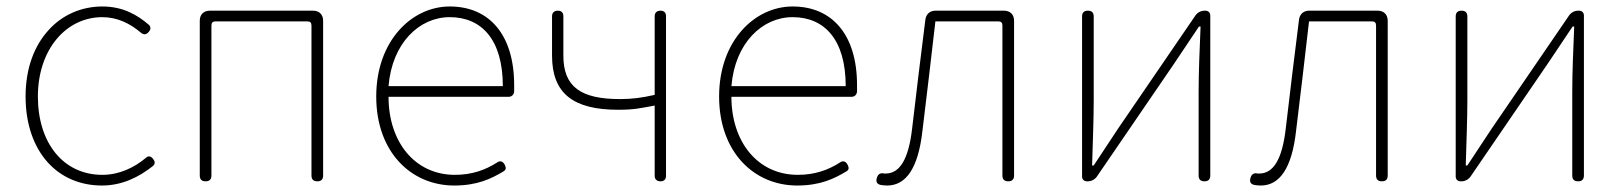

<svg xmlns="http://www.w3.org/2000/svg" viewBox="-20 -560 5017 593"><path d="M127 -59C169 -12 228 13 295 13C357 13 409 -13 452 -47C460 -54 459 -61 453 -69C446 -78 438 -80 430 -72C394 -42 348 -20 296 -20C176 -20 97 -118 97 -262C97 -407 184 -507 296 -507C343 -507 382 -487 414 -460C423 -452 431 -452 439 -461C446 -469 447 -477 439 -484C405 -513 361 -540 296 -540C233 -540 173 -515 130 -467C87 -420 59 -351 59 -262C59 -175 85 -106 127 -59Z M597 -263V-18C597 -6 603 0 615 0C627 0 633 -6 633 -18V-481C633 -490 637 -494 646 -494H929C938 -494 942 -490 942 -481V-18C942 -6 948 0 960 0C972 0 978 -6 978 -18V-496C978 -515 966 -527 947 -527H787H628C609 -527 597 -515 597 -496Z M1469 -261H1551C1560 -261 1567 -267 1568 -277C1568 -284 1568 -291 1568 -297C1568 -453 1491 -540 1369 -540C1252 -540 1142 -434 1142 -262C1142 -90 1250 13 1383 13C1454 13 1497 -8 1534 -30C1543 -35 1544 -41 1539 -51C1533 -62 1525 -65 1515 -58C1479 -35 1438 -20 1385 -20C1261 -20 1180 -122 1180 -261H1373ZM1444 -294H1356H1180C1191 -427 1275 -507 1369 -507C1468 -507 1533 -437 1533 -294Z M2037 -395V-510C2037 -521 2031 -527 2020 -527C2009 -527 2002 -521 2002 -510V-267C1962 -258 1933 -254 1895 -254C1775 -254 1720 -291 1720 -388V-510C1720 -521 1714 -527 1703 -527C1692 -527 1685 -521 1685 -510V-388C1685 -271 1751 -221 1889 -221C1940 -221 1958 -226 2002 -234V-17C2002 -6 2009 0 2020 0C2031 0 2037 -6 2037 -17V-263Z M2528 -261H2610C2619 -261 2626 -267 2627 -277C2627 -284 2627 -291 2627 -297C2627 -453 2550 -540 2428 -540C2311 -540 2201 -434 2201 -262C2201 -90 2309 13 2442 13C2513 13 2556 -8 2593 -30C2602 -35 2603 -41 2598 -51C2592 -62 2584 -65 2574 -58C2538 -35 2497 -20 2444 -20C2320 -20 2239 -122 2239 -261H2432ZM2503 -294H2415H2239C2250 -427 2334 -507 2428 -507C2527 -507 2592 -437 2592 -294Z M3112 -263V-496C3112 -515 3100 -527 3081 -527H2976H2869C2852 -527 2840 -516 2838 -499C2824 -387 2810 -275 2797 -162C2786 -68 2759 -24 2715 -24C2714 -24 2712 -24 2711 -24C2699 -27 2691 -22 2688 -10C2685 1 2688 8 2699 11C2705 12 2711 13 2720 13C2778 13 2816 -40 2829 -156C2843 -270 2856 -381 2869 -494H3063C3072 -494 3076 -490 3076 -481V-18C3076 -6 3082 0 3094 0C3106 0 3112 -6 3112 -18V-263Z M3322 -263V-15C3322 -6 3328 0 3337 0H3340C3351 0 3362 -6 3368 -15L3606 -363C3628 -396 3661 -445 3683 -478H3688C3685 -407 3682 -336 3682 -277V-18C3682 -6 3688 0 3700 0C3712 0 3718 -6 3718 -18V-263V-512C3718 -521 3712 -527 3703 -527H3700C3689 -527 3678 -521 3672 -512L3434 -164C3412 -131 3380 -82 3358 -49H3353C3355 -120 3358 -191 3358 -249V-509C3358 -521 3352 -527 3340 -527C3328 -527 3322 -521 3322 -509Z M4266 -263V-496C4266 -515 4254 -527 4235 -527H4130H4023C4006 -527 3994 -516 3992 -499C3978 -387 3964 -275 3951 -162C3940 -68 3913 -24 3869 -24C3868 -24 3866 -24 3865 -24C3853 -27 3845 -22 3842 -10C3839 1 3842 8 3853 11C3859 12 3865 13 3874 13C3932 13 3970 -40 3983 -156C3997 -270 4010 -381 4023 -494H4217C4226 -494 4230 -490 4230 -481V-18C4230 -6 4236 0 4248 0C4260 0 4266 -6 4266 -18V-263Z M4476 -263V-15C4476 -6 4482 0 4491 0H4494C4505 0 4516 -6 4522 -15L4760 -363C4782 -396 4815 -445 4837 -478H4842C4839 -407 4836 -336 4836 -277V-18C4836 -6 4842 0 4854 0C4866 0 4872 -6 4872 -18V-263V-512C4872 -521 4866 -527 4857 -527H4854C4843 -527 4832 -521 4826 -512L4588 -164C4566 -131 4534 -82 4512 -49H4507C4509 -120 4512 -191 4512 -249V-509C4512 -521 4506 -527 4494 -527C4482 -527 4476 -521 4476 -509Z"/></svg>

Font: GenSenRounded2 TW EL
Style: Regular
Weight: 250
Version: Version 2.100;PS 2.1;hotconv 16.6.51;makeotf.lib2.5.65220 DE